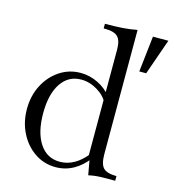

<svg xmlns="http://www.w3.org/2000/svg" viewBox="-109 -813 830 915"><g transform="rotate(15 306.0 -355.5)"><path d="M248 11Q191 11 145 -20Q99 -51 72 -104Q45 -157 45 -222Q45 -287 72 -339.5Q99 -392 145.5 -423Q192 -454 249 -454Q294 -454 335.5 -433.5Q377 -413 403 -378L394 -344Q378 -378 339.5 -401Q301 -424 260 -424Q197 -424 161 -370.5Q125 -317 125 -222Q125 -128 161 -73.5Q197 -19 261 -19Q298 -19 331.5 -38Q365 -57 393 -93L407 -76Q376 -34 335.5 -11.5Q295 11 248 11ZM409 8 395 -70 387 -83V-606Q387 -651 369 -669Q351 -687 306 -687H299V-710Q349 -710 385.5 -712.5Q422 -715 457 -722V-109Q457 -60 475 -41.5Q493 -23 540 -23V0H499Q471 0 451.5 1.5Q432 3 409 8ZM516 -533 536 -710H612L550 -533Z"/></g></svg>

Font: Baskervville
Style: Regular
Weight: 400
Designer: Alexis Faudot, Rémi Forte, Morgane Pierson, Rafael Ribas, Tanguy Vanlaeys, Rosalie Wagner, Thomas Huot-Marchand
Foundry: ANRT
Version: Version 1.100